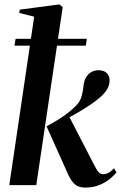

<svg xmlns="http://www.w3.org/2000/svg" viewBox="-20 -837 546 868"><path d="M22 0 134.5 -761.5 67 -778.5 69.5 -793.5 248 -817 263.5 -805 144 0ZM364.5 11Q345 11 330.2 4Q315.5 -3 303 -21.5Q290.5 -40 276.5 -74L190.5 -266Q221.5 -282.5 244.5 -297Q267.5 -311.5 285.5 -325.5Q303.5 -339.5 319 -354.5Q343 -376.5 349.8 -404.8Q356.5 -433 358 -452Q360.5 -474 370 -489Q379.5 -504 393.8 -511.8Q408 -519.5 424 -519.5Q451.5 -519.5 463.5 -505.8Q475.5 -492 475.5 -474Q475.5 -450 461.8 -429.5Q448 -409 426.5 -392Q413 -380.5 389.8 -364.5Q366.5 -348.5 338 -331.8Q309.5 -315 280.8 -299.8Q252 -284.5 227 -274L291.5 -312.5L404 -94.5Q417 -68.5 425.5 -59Q434 -49.5 447 -49.5Q459 -49.5 470.8 -56Q482.5 -62.5 495.5 -76.5L506.5 -57.5Q495.5 -43.5 475.8 -27.5Q456 -11.5 428.2 -0.2Q400.5 11 364.5 11ZM50.5 -661.5H372.5L368 -630.5H45.5Z"/></svg>

Font: Merriweather 144pt SemiBold
Style: Italic
Weight: 600
Italic angle: -7.8°
Version: Version 2.101